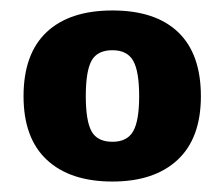

<svg xmlns="http://www.w3.org/2000/svg" viewBox="-20 -682 429 367"><path d="M25 -498Q25 -579 69 -620.5Q113 -662 195 -662Q277 -662 320.5 -620.5Q364 -579 364 -498Q364 -418 319.5 -376.5Q275 -335 195 -335Q114 -335 69.5 -376.5Q25 -418 25 -498ZM246 -498Q246 -546 234.5 -566Q223 -586 195 -586Q166 -586 155 -566Q144 -546 144 -498Q144 -451 155 -431Q166 -411 195 -411Q223 -411 234.5 -431Q246 -451 246 -498Z"/></svg>

Font: Pridi
Style: Bold
Weight: 700
Designer: Katatrad Team
Foundry: CadsonDemak
Version: Version 1.001